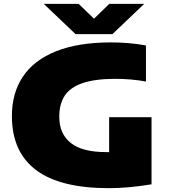

<svg xmlns="http://www.w3.org/2000/svg" viewBox="-20 -971 879 1001"><path d="M770 -360V-10Q648.5 10 548 10Q292.5 10 167.2 -85Q42 -180 42 -366Q42 -485 99 -571Q156 -657 271.8 -703.5Q387.5 -750 560 -750Q603.5 -750 651.2 -746Q699 -742 741 -734V-546Q665 -560 578 -560Q473 -559.5 409.2 -537.2Q345.5 -515 317.2 -471.8Q289 -428.5 289 -362Q289 -273.5 348.8 -225.8Q408.5 -178 534 -178H549V-360ZM550 -951H732L566 -793H374L208 -951H390L470 -873.5Z"/></svg>

Font: Encode Sans Expanded Black
Style: Regular
Weight: 900
Width: 7
Designer: Multiple Designers
Foundry: Impallari Type
Version: Version 2.000